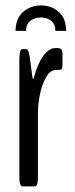

<svg xmlns="http://www.w3.org/2000/svg" viewBox="-20 -667 268 687"><path d="M35.6 -556.6Q36.1 -601.1 62.7 -624.3Q89.4 -647.5 126.5 -647.5Q164.1 -647.5 190.2 -624.5Q216.3 -601.6 216.8 -556.6H178.2Q178.2 -580.6 163.1 -592.5Q147.9 -604.5 126 -604.5Q104 -604.5 88.6 -592.5Q73.2 -580.6 73.2 -556.6ZM61.5 0Q49.3 0 49.3 -31.2V-453.6Q49.3 -491.2 59.1 -491.2H72.8Q78.1 -491.2 81.1 -484.4Q84 -477.5 86.9 -460L95.7 -392.6Q97.7 -384.3 99.1 -384.3Q101.1 -384.3 102.1 -392.6Q115.2 -440.9 135.5 -467.8Q155.8 -494.6 177.7 -495.1H185.5Q195.8 -495.1 199.7 -489.7Q203.6 -484.4 203.6 -471.7V-436.5Q203.6 -424.8 201.7 -421.1Q199.7 -417.5 193.8 -417.5Q175.8 -416.5 172.9 -415.5Q155.3 -411.6 141.8 -385Q128.4 -358.4 122.1 -325.4Q115.7 -292.5 115.7 -261.7V-31.2Q115.7 0 104 0Z"/></svg>

Font: BenchNine
Style: Regular
Weight: 400
Designer: Vernon Adams
Foundry: Vernon Adams
Version: Version 1 ; ttfautohint (v0.92.18-e454-dirty) -l 8 -r 50 -G 